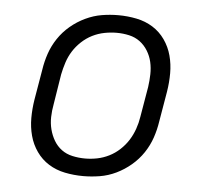

<svg xmlns="http://www.w3.org/2000/svg" viewBox="-44 -575 688 630"><g transform="rotate(5 300.0 -260.0)"><path d="M252 8Q221 8 191.5 2Q162 -4 138 -19Q114 -34 97.5 -57.5Q81 -81 73.5 -109Q66 -137 66 -167Q66 -197 71 -228L88 -328Q92 -355 101 -381.5Q110 -408 126 -432Q142 -456 164.5 -475Q187 -494 213.5 -506.5Q240 -519 267 -523.5Q294 -528 321 -528Q352 -528 381.5 -522Q411 -516 435 -501Q459 -486 475.5 -462.5Q492 -439 499.5 -411Q507 -383 507 -353Q507 -323 502 -292L485 -192Q481 -165 472 -138.5Q463 -112 447 -88Q431 -64 408.5 -45Q386 -26 360 -13.5Q334 -1 306.5 3.5Q279 8 252 8ZM253 -50Q273 -50 293 -54Q313 -58 332 -67.5Q351 -77 367 -92Q383 -107 394 -124.5Q405 -142 412 -162Q419 -182 422 -202L439 -302Q442 -323 442.5 -344Q443 -365 438.5 -384.5Q434 -404 423.5 -421Q413 -438 397.5 -449.5Q382 -461 362 -465.5Q342 -470 321 -470Q301 -470 280.5 -466Q260 -462 241 -452.5Q222 -443 206 -428Q190 -413 179 -395.5Q168 -378 161.5 -358Q155 -338 151 -318L135 -218Q131 -197 130.5 -176Q130 -155 135 -135.5Q140 -116 150 -99Q160 -82 175.5 -70.5Q191 -59 211.5 -54.5Q232 -50 253 -50Z"/></g></svg>

Font: Iosevka Etoile Light
Style: Italic
Weight: 300
Italic angle: -9°
Designer: Belleve Invis
Foundry: Belleve Invis
Version: Version 22.1.2; ttfautohint (v1.8.4)